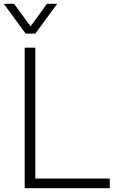

<svg xmlns="http://www.w3.org/2000/svg" viewBox="-40 -991 670 1011"><path d="M95 -814 -20 -971H34L121 -852L207 -971H261L146 -814ZM90 0V-740H146V-51H538V0Z"/></svg>

Font: Be Vietnam Pro ExtraLight
Style: Regular
Weight: 200
Designer: Lam Bao, Tony Le, Vietanh Nguyen
Foundry: Yellow Type Foundry
Version: Version 1.002; ttfautohint (v1.8.3)